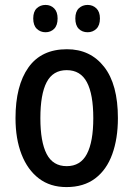

<svg xmlns="http://www.w3.org/2000/svg" viewBox="-20 -750 542 780"><path d="M459 -270Q459 -187 436 -123.5Q413 -60 366.5 -25Q320 10 250 10Q184 10 138 -25Q92 -60 67.5 -123Q43 -186 43 -270Q43 -402 95.5 -476Q148 -550 252 -550Q347 -550 403 -478.5Q459 -407 459 -270ZM144 -270Q144 -174 169.5 -124.5Q195 -75 251 -75Q307 -75 333 -124.5Q359 -174 359 -270Q359 -367 333 -416Q307 -465 251 -465Q195 -465 169.5 -416Q144 -367 144 -270ZM115 -675Q115 -703 129.5 -716.5Q144 -730 165 -730Q186 -730 200 -716Q214 -702 214 -675Q214 -647 200 -633Q186 -619 165 -619Q144 -619 129.5 -633Q115 -647 115 -675ZM286 -675Q286 -703 300.5 -716.5Q315 -730 336 -730Q357 -730 371.5 -716Q386 -702 386 -675Q386 -647 371.5 -633Q357 -619 336 -619Q314 -619 300 -633Q286 -647 286 -675Z"/></svg>

Font: Noto Sans Malayalam Condensed Medium
Style: Regular
Weight: 500
Width: 3
Designer: Jelle Bosma - Monotype Design Team
Foundry: Monotype Imaging Inc.
Version: Version 2.104; ttfautohint (v1.8.4.7-5d5b)